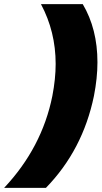

<svg xmlns="http://www.w3.org/2000/svg" viewBox="-106 -734 491 928"><path d="M147 -270Q163 -353 163 -425Q163 -581 92 -714H294Q365 -594 365 -433Q365 -357 348 -270Q294 -9 116 174H-86Q97 -21 147 -270Z"/></svg>

Font: Readiness ExtraBold
Style: Italic
Weight: 800
Italic angle: -12°
Designer: Katatrad Team
Foundry: CadsonDemak
Version: Version 1.00;January 16, 2020;FontCreator 12.0.0.2550 64-bit